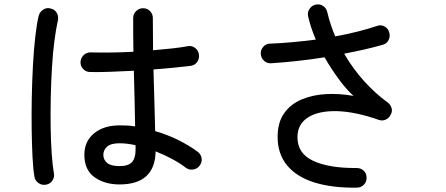

<svg xmlns="http://www.w3.org/2000/svg" viewBox="-20 -818 2040 879"><path d="M527.3 26.4Q459 26.4 412.6 -6.8Q366.2 -40 366.2 -109.4Q366.2 -170.9 410.6 -207.5Q455.1 -244.1 528.3 -244.1Q545.9 -244.1 563.5 -243.2Q581.1 -242.2 598.6 -239.3Q597.7 -292 596.2 -358.4Q594.7 -424.8 592.8 -494.1Q537.1 -491.2 484.4 -489.3Q431.6 -487.3 392.6 -488.3Q374 -488.3 360.8 -502Q347.7 -515.6 348.6 -534.2Q349.6 -552.7 363.3 -565.9Q377 -579.1 396.5 -578.1Q434.6 -577.1 485.8 -577.6Q537.1 -578.1 590.8 -581.1Q589.8 -623 589.8 -662.6Q589.8 -702.1 589.8 -735.4Q589.8 -753.9 603 -767.1Q616.2 -780.3 634.8 -780.3Q654.3 -780.3 667 -767.1Q679.7 -753.9 679.7 -735.4Q679.7 -699.2 680.2 -662.1Q680.7 -625 680.7 -587.9Q726.6 -591.8 767.1 -596.2Q807.6 -600.6 838.9 -606.4Q857.4 -610.4 872.6 -599.1Q887.7 -587.9 890.6 -569.3Q893.6 -550.8 883.3 -535.2Q873 -519.5 853.5 -516.6Q821.3 -512.7 777.3 -508.3Q733.4 -503.9 682.6 -500Q684.6 -418.9 687 -345.2Q689.5 -271.5 690.4 -217.8Q745.1 -202.1 795.4 -177.2Q845.7 -152.3 883.8 -124Q899.4 -113.3 902.8 -94.7Q906.2 -76.2 894.5 -60.5Q883.8 -44.9 864.7 -42Q845.7 -39.1 831.1 -49.8Q804.7 -70.3 768.6 -89.8Q732.4 -109.4 692.4 -125Q689.5 26.4 527.3 26.4ZM191.4 27.3Q171.9 31.2 156.2 20Q140.6 8.8 137.7 -8.8Q131.8 -42 128.9 -98.6Q126 -155.3 125 -225.6Q124 -295.9 125.5 -372.1Q127 -448.2 130.9 -520Q134.8 -591.8 141.6 -650.9Q148.4 -710 157.2 -746.1Q162.1 -763.7 177.7 -773.9Q193.4 -784.2 210.9 -779.3Q230.5 -775.4 239.7 -759.3Q249 -743.2 245.1 -724.6Q236.3 -686.5 229 -630.4Q221.7 -574.2 217.8 -507.3Q213.9 -440.4 212.4 -370.1Q210.9 -299.8 211.9 -233.9Q212.9 -168 216.8 -113.3Q220.7 -58.6 226.6 -25.4Q230.5 -6.8 219.7 8.8Q209 24.4 191.4 27.3ZM527.3 -57.6Q568.4 -57.6 584.5 -76.2Q600.6 -94.7 600.6 -130.9V-153.3Q561.5 -162.1 527.3 -162.1Q487.3 -162.1 470.2 -146.5Q453.1 -130.9 453.1 -109.4Q453.1 -86.9 470.2 -72.3Q487.3 -57.6 527.3 -57.6Z M1614.3 41Q1503.9 43 1421.9 18.1Q1339.8 -6.8 1295.4 -59.6Q1251 -112.3 1251 -191.4Q1251 -256.8 1280.3 -298.8Q1309.6 -340.8 1359.9 -362.3Q1410.2 -383.8 1472.2 -387.2Q1534.2 -390.6 1598.6 -378.9Q1568.4 -405.3 1533.2 -452.6Q1498 -500 1465.8 -555.7Q1405.3 -545.9 1342.8 -539.1Q1280.3 -532.2 1220.7 -528.3Q1202.1 -527.3 1188.5 -540Q1174.8 -552.7 1173.8 -572.3Q1172.9 -589.8 1185.5 -604Q1198.2 -618.2 1216.8 -618.2Q1266.6 -620.1 1319.8 -625Q1373 -629.9 1425.8 -636.7Q1402.3 -691.4 1390.6 -743.2Q1386.7 -761.7 1397 -777.3Q1407.2 -793 1425.8 -796.9Q1444.3 -800.8 1459.5 -790.5Q1474.6 -780.3 1478.5 -761.7Q1491.2 -707 1514.6 -651.4Q1568.4 -661.1 1616.7 -673.3Q1665 -685.5 1706.1 -699.2Q1722.7 -706.1 1739.7 -697.3Q1756.8 -688.5 1761.7 -669.9Q1767.6 -652.3 1759.3 -635.3Q1751 -618.2 1733.4 -613.3Q1692.4 -601.6 1647.5 -591.3Q1602.5 -581.1 1555.7 -572.3Q1593.8 -505.9 1645.5 -448.2Q1697.3 -390.6 1753.9 -349.6Q1767.6 -339.8 1772.5 -323.7Q1777.3 -307.6 1768.6 -293Q1761.7 -278.3 1747.1 -271Q1732.4 -263.7 1715.8 -268.6Q1608.4 -306.6 1523.9 -309.1Q1439.5 -311.5 1390.6 -280.8Q1341.8 -250 1341.8 -189.5Q1341.8 -115.2 1414.1 -81.5Q1486.3 -47.9 1613.3 -48.8Q1631.8 -48.8 1645 -36.6Q1658.2 -24.4 1658.2 -4.9Q1659.2 13.7 1646 27.3Q1632.8 41 1614.3 41Z"/></svg>

Font: KTXP_ComRound
Style: Medium
Weight: 500
Version: Version 1.01;May 16, 2022;FontCreator 13.0.0.2683 64-bit